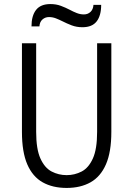

<svg xmlns="http://www.w3.org/2000/svg" viewBox="-20 -913 656 945"><path d="M308 12Q239 12 189.8 -15.8Q140.5 -43.5 114.2 -104.2Q88 -165 88 -264V-700H158V-264Q158 -179 179 -132.8Q200 -86.5 234.2 -68.8Q268.5 -51 308 -51Q347.5 -51 381.8 -68.8Q416 -86.5 437 -132.8Q458 -179 458 -264V-700H528V-264Q528 -165 501.5 -104.2Q475 -43.5 425.8 -15.8Q376.5 12 308 12ZM386 -779Q357 -779 332.8 -788.2Q308.5 -797.5 288 -808Q271 -816.5 254.8 -822.8Q238.5 -829 221 -829Q202.5 -829 189 -817.2Q175.5 -805.5 174 -783H135Q135 -835.5 157.5 -864.2Q180 -893 228 -893Q256.5 -893 279.8 -884.2Q303 -875.5 323 -865Q340.5 -855.5 357.8 -848.8Q375 -842 393 -842Q412 -842 425.2 -854.2Q438.5 -866.5 440 -889H478Q478 -836.5 455.8 -807.8Q433.5 -779 386 -779Z"/></svg>

Font: Overpass Mono Light Light
Style: Regular
Weight: 300
Monospace: yes
Version: Version 4.000